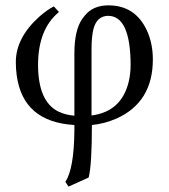

<svg xmlns="http://www.w3.org/2000/svg" viewBox="-20 -459 630 717"><path d="M467.8 -217.8Q466.8 -398.4 384.8 -399.9Q340.3 -399.9 328.1 -347.2Q321.8 -318.8 321.8 -275.9V-27.8Q433.1 -42 460.4 -152.8Q467.8 -183.1 467.8 -217.8ZM323.2 7.8Q323.2 157.7 311 204.1L235.8 237.8L224.1 220.2Q256.3 171.4 257.8 29.8Q257.8 18.6 257.8 7.8Q66.4 -3.4 42.5 -176.8Q39.1 -201.2 39.1 -227.1Q39.1 -317.4 126 -396Q155.8 -422.4 181.2 -435.1L200.2 -414.1Q122.6 -350.6 122.1 -217.8Q122.1 -80.1 197.8 -42.5Q224.1 -29.8 257.8 -26.9V-259.8Q257.8 -346.7 287.6 -389.2Q295.9 -400.9 306.2 -411.1Q335.9 -439 384.8 -439Q485.4 -439 528.8 -344.7Q550.8 -296.4 550.8 -236.8Q550.8 -77.1 414.6 -16.1Q369.6 3.4 323.2 7.8Z"/></svg>

Font: Linux Biolinum O
Style: Regular
Weight: 400
Designer: Philipp H. Poll
Foundry: Philipp H. Poll
Version: Version 1.0.4